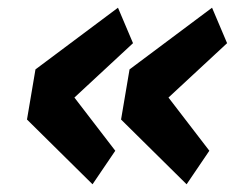

<svg xmlns="http://www.w3.org/2000/svg" viewBox="-20 -521 640 498"><path d="M220 -43 50 -211 72 -341 286 -501 325 -409 173 -268 279 -130ZM464 -43 294 -211 316 -341 530 -501 569 -409 417 -268 523 -130Z"/></svg>

Font: iA Writer Mono V
Style: Regular
Weight: 400
Italic angle: -9.5°
Designer: Mike Abbink, Paul van der Laan, Pieter van Rosmalen
Foundry: Bold Monday
Version: Version 2.000